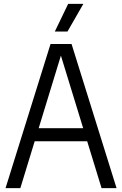

<svg xmlns="http://www.w3.org/2000/svg" viewBox="-20 -966 627 986"><path d="M8.5 0 239.5 -740H347.5L578.5 0H501.5L286 -702.5H299.5L84.5 0ZM123 -240.5 139.5 -307.5H447L463.5 -240.5ZM261.5 -804 330 -946H408L326.5 -804Z"/></svg>

Font: Encode Sans SC Condensed
Style: Regular
Weight: 400
Width: 3
Designer: Multiple Designers
Foundry: Impallari Type
Version: Version 3.002